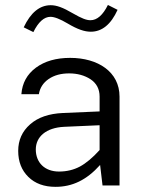

<svg xmlns="http://www.w3.org/2000/svg" viewBox="-20 -741 585 767"><path d="M457.5 -355C457.5 -454.1 371.1 -509.8 260.3 -509.8C204.1 -509.8 158.7 -496.6 123.5 -470.7C87.9 -444.3 68.8 -409.2 65.4 -364.7H135.3C139.2 -389.6 152.3 -410.2 174.3 -425.3C196.3 -440.4 223.6 -447.8 256.3 -447.8C289.1 -447.8 317.9 -439.9 341.8 -424.3C365.7 -408.2 377.9 -385.3 377.9 -355V-295.9L231.4 -289.6C175.3 -287.1 131.3 -272 100.1 -244.1C68.4 -216.3 52.7 -180.7 52.7 -138.2C52.7 -95.2 66.4 -60.5 93.3 -34.2C120.1 -7.8 156.2 5.4 201.7 5.4C268.6 5.4 325.7 -21.5 379.9 -82L389.6 0H457.5ZM123 -144C123 -194.3 163.6 -231 236.3 -234.4L377.9 -240.7V-141.6C350.1 -110.8 323.7 -88.9 299.3 -75.7C274.4 -62.5 246.6 -55.7 215.8 -55.7C158.7 -55.7 123 -91.3 123 -144ZM113.3 -612.8C133.3 -653.3 156.2 -673.8 181.6 -673.8C197.3 -673.8 220.2 -665 250.5 -647C290 -623.5 317.9 -614.3 342.8 -614.3C387.7 -614.3 423.3 -643.6 449.7 -701.7L411.1 -721.2C391.1 -680.7 367.7 -660.2 341.3 -660.2C325.2 -660.2 306.2 -667.5 271.5 -687.5C231 -711.4 205.6 -720.2 182.6 -720.2C138.7 -720.2 102.5 -690.9 74.7 -631.8Z"/></svg>

Font: Estedad Regular
Style: Regular
Weight: 400
Designer: Amin Abedi
Version: Version 7.3